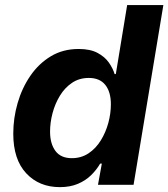

<svg xmlns="http://www.w3.org/2000/svg" viewBox="-20 -748 681 777"><path d="M222.2 9.3Q138.2 9.3 85.9 -46.9Q33.7 -103 33.7 -207Q33.7 -270 51.3 -330.8Q68.8 -391.6 102.8 -441.2Q136.7 -490.7 185.8 -520.3Q234.9 -549.8 298.3 -549.8Q345.2 -549.8 374.8 -533.9Q404.3 -518.1 420.7 -494.6Q437 -471.2 443.8 -448.2H448.7L494.6 -727.5H641.1L520.5 0H376.5L392.1 -85.9H385.3Q370.6 -60.5 348.4 -38.8Q326.2 -17.1 294.9 -3.9Q263.7 9.3 222.2 9.3ZM270.5 -107.9Q309.1 -107.9 338.6 -127.7Q368.2 -147.5 388.2 -180.2Q408.2 -212.9 418.5 -251Q428.7 -289.1 428.7 -326.2Q428.7 -376 406.2 -404.3Q383.8 -432.6 339.4 -432.6Q300.8 -432.6 271.5 -412.8Q242.2 -393.1 222.4 -360.6Q202.6 -328.1 192.6 -290Q182.6 -252 182.6 -215.3Q182.6 -166.5 204.3 -137.2Q226.1 -107.9 270.5 -107.9Z"/></svg>

Font: Inter 16pt
Style: Bold Italic
Weight: 700
Italic angle: -9.3988°
Version: Version 4.001;git-66647c0bb